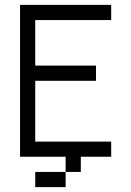

<svg xmlns="http://www.w3.org/2000/svg" viewBox="-20 -645 540 790"><path d="M437.5 0V-62.5H125Q125 -62.5 125 -312.5H375V-375H125V-562.5H437.5V-625H62.5Q62.5 -625 62.5 0H250V62.5H125V125H250V62.5H312.5V0Z"/></svg>

Font: CalcUnifontExMono
Style: Regular
Weight: 500
Version: Version 15.0.06